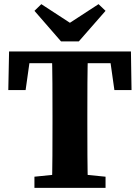

<svg xmlns="http://www.w3.org/2000/svg" viewBox="-20 -905 674 925"><path d="M145.9 0H488.5V-53.7L337.7 -68.7H293.9L145.9 -53.7V0ZM229.9 0H403.8C400.8 -103 400.8 -207 400.8 -310.7V-347C400.8 -452 400.8 -556 403.8 -657H229.9C232.9 -554 232.9 -450 232.9 -347V-310C232.9 -205 232.9 -101 229.9 0ZM20 -471.1H103.4L129.6 -657L57.2 -600.5H576.5L504.8 -657L531.1 -471.1H613.7L610.8 -657H23.7L20 -471.1ZM179.1 -885 146 -852.8 274.1 -705.5H359.6L488.5 -852.8L454.7 -885L273.4 -766.9H360.3L179.1 -885Z"/></svg>

Font: Source Serif Variable
Style: Regular
Weight: 389
Designer: Frank Grießhammer
Foundry: Adobe Systems Incorporated
Version: Version 3.001;hotconv 1.0.111;makeotfexe 2.5.65597